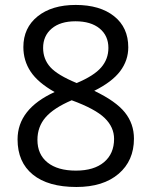

<svg xmlns="http://www.w3.org/2000/svg" viewBox="-20 -744 612 774"><path d="M285.2 -724.1Q382.8 -724.1 439.9 -678.7Q497.1 -633.3 497.1 -553.2Q497.1 -500.5 464.4 -457Q431.6 -413.6 359.9 -377.9Q446.8 -336.4 483.4 -290.8Q520 -245.1 520 -185.1Q520 -96.2 458 -43.2Q396 9.8 288.1 9.8Q173.8 9.8 112.3 -40.3Q50.8 -90.3 50.8 -182.1Q50.8 -304.7 200.2 -373Q132.8 -411.1 103.5 -455.3Q74.2 -499.5 74.2 -554.2Q74.2 -631.8 131.6 -678Q189 -724.1 285.2 -724.1ZM130.9 -180.2Q130.9 -121.6 171.6 -88.9Q212.4 -56.2 286.1 -56.2Q358.9 -56.2 399.4 -90.3Q439.9 -124.5 439.9 -184.1Q439.9 -231.4 401.9 -268.3Q363.8 -305.2 269 -339.8Q196.3 -308.6 163.6 -270.8Q130.9 -232.9 130.9 -180.2ZM284.2 -658.2Q223.1 -658.2 188.5 -628.9Q153.8 -599.6 153.8 -550.8Q153.8 -505.9 182.6 -473.6Q211.4 -441.4 289.1 -409.2Q358.9 -438.5 387.9 -472.2Q417 -505.9 417 -550.8Q417 -600.1 381.6 -629.2Q346.2 -658.2 284.2 -658.2Z"/></svg>

Font: f06900794
Style: Regular
Weight: 400
Foundry: Ascender Corporation
Version: Version 1.10